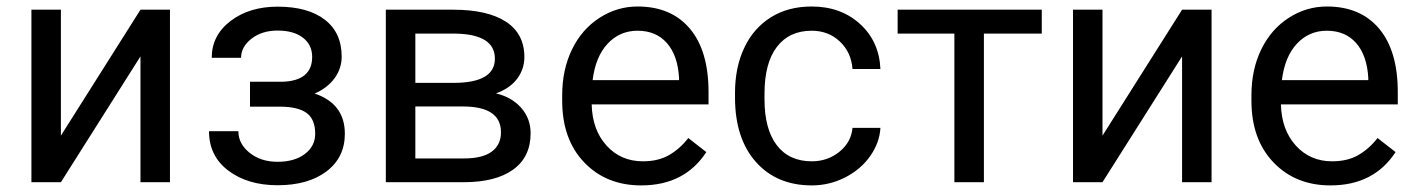

<svg xmlns="http://www.w3.org/2000/svg" viewBox="-20 -558 4337 588"><path d="M410.2 -528.3H500.5V0H410.2V-385.3L166.5 0H76.2V-528.3H166.5V-142.6Z M936 -383.8Q936 -420.9 907.7 -442.6Q879.4 -464.4 830.1 -464.4Q782.2 -464.4 750.2 -439.5Q718.3 -414.6 718.3 -380.9H628.4Q628.4 -449.7 686 -493.7Q743.7 -537.6 830.1 -537.6Q922.9 -537.6 974.6 -497.8Q1026.4 -458 1026.4 -384.3Q1026.4 -348.6 1004.9 -318.8Q983.4 -289.1 943.8 -271.5Q1036.1 -240.2 1036.1 -148.4Q1036.1 -75.7 980 -33.2Q923.8 9.3 830.1 9.3Q738.8 9.3 679.4 -35.4Q620.1 -80.1 620.1 -156.2H710Q710 -117.7 744.4 -90.1Q778.8 -62.5 830.1 -62.5Q881.8 -62.5 913.6 -86.4Q945.3 -110.4 945.3 -148.4Q945.3 -192.9 918.7 -212.2Q892.1 -231.4 835.9 -231.4H745.6V-307.6H843.8Q936 -310.1 936 -383.8Z M1161.6 0V-528.3H1367.7Q1473.1 -528.3 1529.5 -491.5Q1585.9 -454.6 1585.9 -383.3Q1585.9 -346.7 1564 -317.1Q1542 -287.6 1499 -272Q1546.9 -260.7 1575.9 -228Q1605 -195.3 1605 -149.9Q1605 -77.1 1551.5 -38.6Q1498 0 1400.4 0ZM1252 -231.9V-72.8H1401.4Q1458 -72.8 1486.1 -93.8Q1514.2 -114.7 1514.2 -152.8Q1514.2 -231.9 1397.9 -231.9ZM1252 -304.2H1368.7Q1495.6 -304.2 1495.6 -378.4Q1495.6 -452.6 1375.5 -455.1H1252Z M1943.8 9.8Q1836.4 9.8 1769 -60.8Q1701.7 -131.3 1701.7 -249.5V-266.1Q1701.7 -344.7 1731.7 -406.5Q1761.7 -468.3 1815.7 -503.2Q1869.6 -538.1 1932.6 -538.1Q2035.6 -538.1 2092.8 -470.2Q2149.9 -402.3 2149.9 -275.9V-238.3H1792Q1793.9 -160.2 1837.6 -112.1Q1881.3 -64 1948.7 -64Q1996.6 -64 2029.8 -83.5Q2063 -103 2087.9 -135.3L2143.1 -92.3Q2076.7 9.8 1943.8 9.8ZM1932.6 -463.9Q1877.9 -463.9 1840.8 -424.1Q1803.7 -384.3 1794.9 -312.5H2059.6V-319.3Q2055.7 -388.2 2022.5 -426Q1989.3 -463.9 1932.6 -463.9Z M2466.3 -64Q2514.6 -64 2550.8 -93.3Q2586.9 -122.6 2590.8 -166.5H2676.3Q2673.8 -121.1 2645 -80.1Q2616.2 -39.1 2568.1 -14.6Q2520 9.8 2466.3 9.8Q2358.4 9.8 2294.7 -62.3Q2231 -134.3 2231 -259.3V-274.4Q2231 -351.6 2259.3 -411.6Q2287.6 -471.7 2340.6 -504.9Q2393.6 -538.1 2465.8 -538.1Q2554.7 -538.1 2613.5 -484.9Q2672.4 -431.6 2676.3 -346.7H2590.8Q2586.9 -397.9 2552 -430.9Q2517.1 -463.9 2465.8 -463.9Q2397 -463.9 2359.1 -414.3Q2321.3 -364.7 2321.3 -271V-253.9Q2321.3 -162.6 2358.9 -113.3Q2396.5 -64 2466.3 -64Z M3170.4 -455.1H2993.2V0H2902.8V-455.1H2729V-528.3H3170.4Z M3600.1 -528.3H3690.4V0H3600.1V-385.3L3356.4 0H3266.1V-528.3H3356.4V-142.6Z M4054.7 9.8Q3947.3 9.8 3879.9 -60.8Q3812.5 -131.3 3812.5 -249.5V-266.1Q3812.5 -344.7 3842.5 -406.5Q3872.6 -468.3 3926.5 -503.2Q3980.5 -538.1 4043.5 -538.1Q4146.5 -538.1 4203.6 -470.2Q4260.7 -402.3 4260.7 -275.9V-238.3H3902.8Q3904.8 -160.2 3948.5 -112.1Q3992.2 -64 4059.6 -64Q4107.4 -64 4140.6 -83.5Q4173.8 -103 4198.7 -135.3L4253.9 -92.3Q4187.5 9.8 4054.7 9.8ZM4043.5 -463.9Q3988.8 -463.9 3951.7 -424.1Q3914.6 -384.3 3905.8 -312.5H4170.4V-319.3Q4166.5 -388.2 4133.3 -426Q4100.1 -463.9 4043.5 -463.9Z"/></svg>

Font: SteelSelectRoboto
Style: Roboto-Regular
Weight: 400
Designer: Google
Version: Version 2.137; 2017